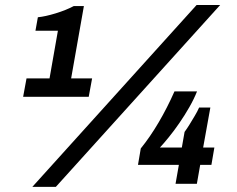

<svg xmlns="http://www.w3.org/2000/svg" viewBox="-20 -718 927 750"><path d="M106.3 12 747.9 -698.4H840L198.1 12ZM70.4 -340 83.6 -411.8H173.5L206.2 -598H118.5L127.9 -650.6Q156.6 -653.4 197.3 -665.8Q237.9 -678.2 268.1 -694.3H307.7L257.9 -411.8H339.8L326.6 -340ZM665.7 0 678.7 -74H519L529.9 -138.1Q566.5 -183.2 599.8 -240Q633.2 -296.7 661.6 -361.1H749.7Q738 -331.5 719.7 -299.5Q701.4 -267.4 680.3 -236.9Q659.3 -206.4 639.2 -181.8Q619.2 -157.1 604.8 -141.8H690.3L701 -202.7Q710.6 -215.7 720.6 -232Q730.7 -248.4 740.7 -265.3Q750.8 -282.1 757.8 -297.9H801.7L773.6 -141.8H817.4L805.8 -74H762L749 0Z"/></svg>

Font: Archivo Variable SemiBold
Style: Italic
Weight: 600
Italic angle: -10°
Designer: Hector Gatti
Foundry: Omnibus-Type
Version: Version 2.001